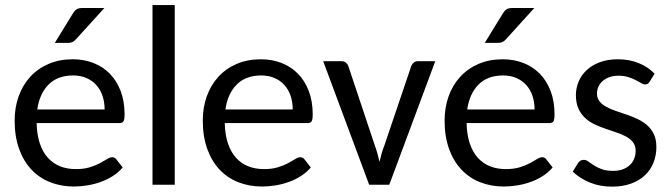

<svg xmlns="http://www.w3.org/2000/svg" viewBox="-20 -714 2590 742"><path d="M36.6 0ZM261.2 -484.9Q304.2 -484.9 340.8 -470.7Q377.4 -456.5 404.3 -429.2Q431.2 -401.9 446.3 -362.3Q461.4 -322.8 461.4 -271.5Q461.4 -251.5 457 -244.9Q452.6 -238.3 440.9 -238.3H121.6Q122.6 -193.4 133.8 -159.9Q145 -126.5 164.8 -104.5Q184.6 -82.5 211.9 -71.5Q239.3 -60.5 272.9 -60.5Q304.2 -60.5 327.1 -67.6Q350.1 -74.7 366.5 -83.5Q382.8 -92.3 394 -99.4Q405.3 -106.4 413.6 -106.4Q418.9 -106.4 422.9 -104.2Q426.8 -102.1 429.7 -98.1L454.1 -66.9Q438 -47.9 416.3 -33.9Q394.5 -20 369.6 -11Q344.7 -2 318.1 2.4Q291.5 6.8 265.6 6.8Q215.8 6.8 173.8 -9.8Q131.8 -26.4 101.3 -58.8Q70.8 -91.3 53.7 -138.9Q36.6 -186.5 36.6 -248.5Q36.6 -298.3 52 -341.6Q67.4 -384.8 96.4 -416.7Q125.5 -448.7 167.2 -466.8Q209 -484.9 261.2 -484.9ZM262.7 -422.4Q202.6 -422.4 167.7 -387.2Q132.8 -352.1 124 -291H384.3Q384.3 -319.8 376 -344Q367.7 -368.2 352.1 -385.5Q336.4 -402.8 313.7 -412.6Q291 -422.4 262.7 -422.4ZM383.3 -683.1 272.9 -561.5Q266.1 -554.2 259.5 -551.3Q252.9 -548.3 243.2 -548.3H191.9L261.7 -662.1Q268.1 -672.9 275.9 -678Q283.7 -683.1 299.3 -683.1Z M655.3 -694.3V0H569.3V-694.3Z M988.3 -484.9Q1031.2 -484.9 1067.9 -470.7Q1104.5 -456.5 1131.3 -429.2Q1158.2 -401.9 1173.3 -362.3Q1188.5 -322.8 1188.5 -271.5Q1188.5 -251.5 1184.1 -244.9Q1179.7 -238.3 1168 -238.3H848.6Q849.6 -193.4 860.8 -159.9Q872.1 -126.5 891.8 -104.5Q911.6 -82.5 939 -71.5Q966.3 -60.5 1000 -60.5Q1031.2 -60.5 1054.2 -67.6Q1077.1 -74.7 1093.5 -83.5Q1109.9 -92.3 1121.1 -99.4Q1132.3 -106.4 1140.6 -106.4Q1146 -106.4 1149.9 -104.2Q1153.8 -102.1 1156.7 -98.1L1181.2 -66.9Q1165 -47.9 1143.3 -33.9Q1121.6 -20 1096.7 -11Q1071.8 -2 1045.2 2.4Q1018.6 6.8 992.7 6.8Q942.9 6.8 900.9 -9.8Q858.9 -26.4 828.4 -58.8Q797.9 -91.3 780.8 -138.9Q763.7 -186.5 763.7 -248.5Q763.7 -298.3 779.1 -341.6Q794.4 -384.8 823.5 -416.7Q852.5 -448.7 894.3 -466.8Q936 -484.9 988.3 -484.9ZM989.7 -422.4Q929.7 -422.4 894.8 -387.2Q859.9 -352.1 851.1 -291H1111.3Q1111.3 -319.8 1103 -344Q1094.7 -368.2 1079.1 -385.5Q1063.5 -402.8 1040.8 -412.6Q1018.1 -422.4 989.7 -422.4Z M1484.4 0H1406.7L1229 -477.5H1299.8Q1309.6 -477.5 1316.4 -472.2Q1323.2 -466.8 1325.7 -460L1427.7 -154.3Q1434.1 -137.2 1438.5 -121.1Q1442.9 -105 1446.8 -88.4Q1450.2 -104.5 1454.8 -120.8Q1459.5 -137.2 1466.3 -154.3L1569.8 -460Q1572.8 -467.3 1579.3 -472.4Q1585.9 -477.5 1594.2 -477.5H1662.1Z M1698.2 0ZM1922.9 -484.9Q1965.8 -484.9 2002.4 -470.7Q2039.1 -456.5 2065.9 -429.2Q2092.8 -401.9 2107.9 -362.3Q2123 -322.8 2123 -271.5Q2123 -251.5 2118.7 -244.9Q2114.3 -238.3 2102.5 -238.3H1783.2Q1784.2 -193.4 1795.4 -159.9Q1806.6 -126.5 1826.4 -104.5Q1846.2 -82.5 1873.5 -71.5Q1900.9 -60.5 1934.6 -60.5Q1965.8 -60.5 1988.8 -67.6Q2011.7 -74.7 2028.1 -83.5Q2044.4 -92.3 2055.7 -99.4Q2066.9 -106.4 2075.2 -106.4Q2080.6 -106.4 2084.5 -104.2Q2088.4 -102.1 2091.3 -98.1L2115.7 -66.9Q2099.6 -47.9 2077.9 -33.9Q2056.2 -20 2031.2 -11Q2006.3 -2 1979.7 2.4Q1953.1 6.8 1927.2 6.8Q1877.4 6.8 1835.4 -9.8Q1793.5 -26.4 1762.9 -58.8Q1732.4 -91.3 1715.3 -138.9Q1698.2 -186.5 1698.2 -248.5Q1698.2 -298.3 1713.6 -341.6Q1729 -384.8 1758.1 -416.7Q1787.1 -448.7 1828.9 -466.8Q1870.6 -484.9 1922.9 -484.9ZM1924.3 -422.4Q1864.3 -422.4 1829.3 -387.2Q1794.4 -352.1 1785.6 -291H2045.9Q2045.9 -319.8 2037.6 -344Q2029.3 -368.2 2013.7 -385.5Q1998 -402.8 1975.3 -412.6Q1952.6 -422.4 1924.3 -422.4ZM2044.9 -683.1 1934.6 -561.5Q1927.7 -554.2 1921.1 -551.3Q1914.6 -548.3 1904.8 -548.3H1853.5L1923.3 -662.1Q1929.7 -672.9 1937.5 -678Q1945.3 -683.1 1960.9 -683.1Z M2490.7 -398.4Q2484.9 -387.7 2473.1 -387.7Q2465.8 -387.7 2457.3 -393.1Q2448.7 -398.4 2436.8 -404.5Q2424.8 -410.6 2408.4 -416Q2392.1 -421.4 2369.6 -421.4Q2350.6 -421.4 2335.4 -416Q2320.3 -410.6 2309.6 -401.4Q2298.8 -392.1 2293 -379.6Q2287.1 -367.2 2287.1 -353Q2287.1 -334.5 2296.9 -322.3Q2306.6 -310.1 2322.8 -301.3Q2338.9 -292.5 2359.6 -285.4Q2380.4 -278.3 2401.9 -271Q2423.3 -263.7 2444.1 -253.9Q2464.8 -244.1 2481 -230Q2497.1 -215.8 2506.8 -195.6Q2516.6 -175.3 2516.6 -146.5Q2516.6 -113.3 2505.4 -85.2Q2494.1 -57.1 2472.4 -36.6Q2450.7 -16.1 2418.7 -4.4Q2386.7 7.3 2345.2 7.3Q2297.9 7.3 2259 -8.8Q2220.2 -24.9 2193.4 -50.8L2213.4 -83Q2217.3 -89.4 2222.7 -92.8Q2228 -96.2 2236.3 -96.2Q2245.1 -96.2 2253.9 -89.6Q2262.7 -83 2275.1 -75Q2287.6 -66.9 2305.2 -60.3Q2322.8 -53.7 2349.1 -53.7Q2371.6 -53.7 2387.9 -60.1Q2404.3 -66.4 2415 -76.9Q2425.8 -87.4 2431.2 -101.6Q2436.5 -115.7 2436.5 -131.3Q2436.5 -150.9 2426.5 -163.8Q2416.5 -176.8 2400.4 -185.8Q2384.3 -194.8 2363.5 -201.7Q2342.8 -208.5 2321 -216.1Q2299.3 -223.6 2278.6 -233.2Q2257.8 -242.7 2241.7 -257.6Q2225.6 -272.5 2215.6 -293.9Q2205.6 -315.4 2205.6 -346.2Q2205.6 -374 2216.3 -399.2Q2227.1 -424.3 2247.6 -443.4Q2268.1 -462.4 2298.3 -473.6Q2328.6 -484.9 2367.7 -484.9Q2412.1 -484.9 2448.2 -470.2Q2484.4 -455.6 2509.8 -429.2Z"/></svg>

Font: Carlito
Style: Regular
Weight: 400
Designer: Lukasz Dziedzic
Foundry: tyPoland Lukasz Dziedzic
Version: Version 1.104